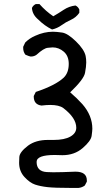

<svg xmlns="http://www.w3.org/2000/svg" viewBox="-20 -797 540 944"><path d="M366 127H331Q248 127 213 123Q178 119 152.5 110.5Q127 102 100.5 73.5Q74 45 74 3Q74 0 75 -24.5Q76 -49 118 -81Q156 -109 215 -109H244Q297 -109 326 -125.5Q355 -142 355 -169Q355 -217 291 -266Q270 -281 227 -281Q208 -281 184 -278Q146 -283 146 -322V-325L156 -345Q252 -377 293 -415Q318 -439 318 -483Q318 -522 293.5 -543Q269 -564 239 -564Q235 -564 215 -562Q195 -560 160 -528Q148 -519 131 -519Q126 -519 105 -528Q94 -542 94 -561V-567L104 -588Q125 -609 153 -621Q197 -641 240 -641Q257 -641 285 -637Q313 -633 353.5 -593.5Q394 -554 401 -522Q404 -507 404 -490Q404 -470 398 -438.5Q392 -407 325 -343Q358 -315 385 -285Q434 -229 434 -164Q434 -154 430.5 -129Q427 -104 386.5 -69Q346 -34 287 -34L249 -35Q160 -35 160 -1Q160 46 210 49L242 50Q281 50 351 47Q407 47 407 90V96L397 115Q384 125 366 127ZM236 -652Q199 -670 168 -701Q139 -725 137 -758Q143 -771 156 -777H174Q205 -742 242 -717Q268 -732 293.5 -749Q319 -766 351 -770Q364 -764 370 -750V-734Q354 -711 328.5 -699.5Q303 -688 282.5 -673Q262 -658 236 -652Z"/></svg>

Font: Xiaolai Mono SC
Style: Regular
Weight: 400
Monospace: yes
Designer: LXGW / Nozomi Seto
Version: Version 3.113;September 30, 2024